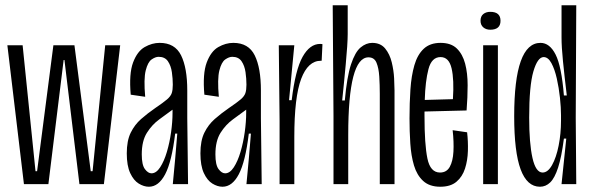

<svg xmlns="http://www.w3.org/2000/svg" viewBox="-20 -700 2246 730"><path d="M71 0 8 -528H66L115 -49H121L183 -528H263L325 -49H332L380 -528H437L375 0H282L225 -472H222L164 0Z M546 10Q527 10 507.5 -2Q488 -14 475 -42Q462 -70 462 -117Q462 -165 477 -195.5Q492 -226 516.5 -247.5Q541 -269 570 -289Q601 -310 615 -322Q629 -334 633 -346Q637 -358 637 -378Q637 -401 633.5 -425.5Q630 -450 618.5 -467Q607 -484 583 -484Q571 -484 556.5 -474Q542 -464 534 -432Q526 -400 532 -332L477 -340Q470 -420 486 -462.5Q502 -505 530 -521Q558 -537 587 -537Q645 -537 668.5 -489.5Q692 -442 692 -356V-251Q693 -189 693.5 -125.5Q694 -62 695 0H637Q642 -48 646 -96Q650 -144 654 -192H646Q633 -85 608 -37.5Q583 10 546 10ZM556 -41Q574 -41 589 -64Q604 -87 614.5 -122.5Q625 -158 630.5 -197.5Q636 -237 636 -271V-283Q613 -266 585.5 -246Q558 -226 538.5 -195Q519 -164 519 -113Q519 -73 531 -57Q543 -41 556 -41Z M826 10Q807 10 787.5 -2Q768 -14 755 -42Q742 -70 742 -117Q742 -165 757 -195.5Q772 -226 796.5 -247.5Q821 -269 850 -289Q881 -310 895 -322Q909 -334 913 -346Q917 -358 917 -378Q917 -401 913.5 -425.5Q910 -450 898.5 -467Q887 -484 863 -484Q851 -484 836.5 -474Q822 -464 814 -432Q806 -400 812 -332L757 -340Q750 -420 766 -462.5Q782 -505 810 -521Q838 -537 867 -537Q925 -537 948.5 -489.5Q972 -442 972 -356V-251Q973 -189 973.5 -125.5Q974 -62 975 0H917Q922 -48 926 -96Q930 -144 934 -192H926Q913 -85 888 -37.5Q863 10 826 10ZM836 -41Q854 -41 869 -64Q884 -87 894.5 -122.5Q905 -158 910.5 -197.5Q916 -237 916 -271V-283Q893 -266 865.5 -246Q838 -226 818.5 -195Q799 -164 799 -113Q799 -73 811 -57Q823 -41 836 -41Z M1043 0V-240L1040 -528H1099L1079 -319H1089Q1103 -435 1130.5 -484Q1158 -533 1197 -533Q1203 -533 1206 -532L1203 -469H1200Q1151 -469 1125 -400Q1099 -331 1099 -179V0Z M1248 0V-258L1245 -680H1302V-570Q1302 -553 1300 -522.5Q1298 -492 1294.5 -455Q1291 -418 1287.5 -382Q1284 -346 1281 -318H1291Q1299 -408 1314.5 -455Q1330 -502 1351 -519.5Q1372 -537 1395 -537Q1427 -537 1444.5 -515.5Q1462 -494 1469.5 -463Q1477 -432 1478.5 -402Q1480 -372 1480 -356V0H1424V-343Q1424 -377 1422 -409Q1420 -441 1411.5 -461.5Q1403 -482 1381 -482Q1304 -482 1304 -187V0Z M1654 10Q1613 10 1589 -12Q1565 -34 1554 -71Q1543 -108 1540 -154.5Q1537 -201 1537 -250Q1537 -309 1540.5 -360.5Q1544 -412 1555.5 -452Q1567 -492 1591 -514.5Q1615 -537 1655 -537Q1695 -537 1717 -515.5Q1739 -494 1748.5 -458Q1758 -422 1758 -376Q1758 -330 1754 -280L1594 -276Q1594 -268 1594 -258Q1594 -151 1605 -97.5Q1616 -44 1653 -44Q1678 -44 1690 -65.5Q1702 -87 1704 -123.5Q1706 -160 1701 -205L1756 -197Q1760 -163 1759 -126.5Q1758 -90 1748 -59Q1738 -28 1715.5 -9Q1693 10 1654 10ZM1655 -483Q1621 -483 1609 -437Q1597 -391 1595 -320L1702 -323Q1707 -397 1697 -440Q1687 -483 1655 -483Z M1817 0V-528H1873V0ZM1844 -587Q1828 -587 1817.5 -596Q1807 -605 1807 -621Q1807 -638 1817.5 -646.5Q1828 -655 1844 -655Q1883 -655 1883 -621Q1883 -587 1844 -587Z M2033 10Q1984 10 1959.5 -56Q1935 -122 1935 -258Q1935 -537 2035 -537Q2070 -537 2092.5 -492.5Q2115 -448 2124 -337H2135Q2126 -412 2120.5 -467Q2115 -522 2115 -557V-680H2171L2169 -253L2171 0H2115L2133 -173H2124Q2115 -103 2102 -63Q2089 -23 2072 -6.5Q2055 10 2033 10ZM2043 -44Q2063 -44 2079 -72.5Q2095 -101 2104 -146.5Q2113 -192 2113 -241V-262Q2113 -291 2109 -328.5Q2105 -366 2097 -401.5Q2089 -437 2076.5 -460Q2064 -483 2047 -483Q2024 -483 2008 -428.5Q1992 -374 1992 -253Q1992 -155 2004.5 -99.5Q2017 -44 2043 -44Z"/></svg>

Font: Bricolage Grotesque 48pt Condensed ExtraLight
Style: Regular
Weight: 200
Width: 3
Designer: Mathieu Triay
Foundry: Atelier Triay
Version: Version 1.000; ttfautohint (v1.8.4.7-5d5b);gftools[0.9.32]